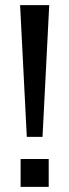

<svg xmlns="http://www.w3.org/2000/svg" viewBox="-20 -725 269 745"><path d="M84 -194 58 -705H171L145 -194ZM60 0V-108H169V0Z"/></svg>

Font: Nunito Sans 10pt SemiCondensed Medium
Style: Regular
Weight: 500
Width: 4
Designer: Vernon Adams
Foundry: Vernon Adams
Version: Version 3.101;gftools[0.9.27]